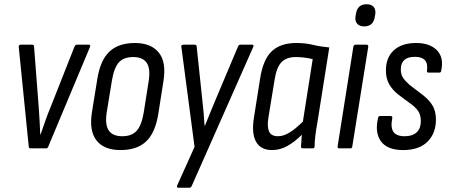

<svg xmlns="http://www.w3.org/2000/svg" viewBox="-20 -697 2111 902"><path d="M124 0Q115 0 115 -9L68 -477Q68 -487 77 -487H131Q140 -487 140 -478L162 -192Q164 -161 166 -129.5Q168 -98 169 -66H171Q182 -98 193 -129.5Q204 -161 217 -192L330 -478Q334 -487 341 -487H397Q406 -487 403 -477L207 -9Q204 0 197 0Z M546 8Q469 8 433.5 -37Q398 -82 412 -170L437 -325Q451 -414 494 -454.5Q537 -495 614 -495Q689 -495 725.5 -450.5Q762 -406 748 -317L724 -164Q710 -74 667 -33Q624 8 546 8ZM554 -57Q599 -57 622 -82.5Q645 -108 655 -167L678 -313Q688 -374 669.5 -401.5Q651 -429 606 -429Q561 -429 538.5 -404Q516 -379 506 -320L482 -173Q472 -114 490 -85.5Q508 -57 554 -57Z M817 185Q813 185 812 182Q811 179 812 175L894 -7L832 -477Q831 -482 833.5 -484.5Q836 -487 841 -487H895Q904 -487 904 -478L929 -241Q933 -208 936 -174Q939 -140 941 -107H943Q956 -139 970 -173.5Q984 -208 998 -241L1098 -478Q1101 -487 1109 -487H1164Q1169 -487 1170.5 -484.5Q1172 -482 1170 -477L881 176Q877 185 870 185Z M1258 8Q1205 8 1183 -31Q1161 -70 1173 -145L1202 -328Q1216 -418 1257 -456.5Q1298 -495 1372 -495Q1415 -495 1449.5 -486.5Q1484 -478 1527 -474L1471 -121Q1464 -83 1461 -56Q1458 -29 1458 -9Q1458 0 1448 0H1403Q1394 0 1394 -9Q1395 -22 1396 -36Q1397 -50 1398 -64Q1365 -31 1330.5 -11.5Q1296 8 1258 8ZM1286 -57Q1312 -57 1340.5 -74.5Q1369 -92 1403 -126L1449 -419Q1431 -424 1409.5 -426.5Q1388 -429 1370 -429Q1326 -429 1302.5 -405Q1279 -381 1270 -322L1241 -145Q1234 -102 1244 -79.5Q1254 -57 1286 -57Z M1574 0Q1565 0 1566 -9L1640 -477Q1642 -487 1650 -487H1702Q1711 -487 1710 -477L1635 -9Q1634 0 1626 0ZM1691 -573Q1669 -573 1658 -585.5Q1647 -598 1650 -620L1652 -630Q1658 -677 1702 -677Q1725 -677 1735.5 -664.5Q1746 -652 1743 -630L1741 -620Q1735 -573 1691 -573Z M1874 8Q1799 8 1769.5 -33.5Q1740 -75 1756 -142Q1757 -152 1766 -152H1815Q1824 -152 1823 -142Q1814 -99 1828 -78Q1842 -57 1881 -57Q1918 -57 1937.5 -75.5Q1957 -94 1957 -127Q1957 -152 1948.5 -168.5Q1940 -185 1918 -203L1852 -252Q1824 -274 1808.5 -301Q1793 -328 1793 -366Q1793 -427 1830.5 -461Q1868 -495 1935 -495Q1999 -495 2032.5 -461Q2066 -427 2053 -366Q2052 -356 2044 -356H1993Q1984 -356 1986 -366Q1995 -430 1929 -430Q1863 -430 1863 -371Q1863 -349 1872 -334Q1881 -319 1903 -299L1966 -251Q1998 -226 2013 -199.5Q2028 -173 2028 -135Q2028 -71 1988.5 -31.5Q1949 8 1874 8Z"/></svg>

Font: Sofia Sans Condensed
Style: Italic
Weight: 400
Italic angle: -9°
Designer: Botio Nikoltchev, Ani Petrova
Foundry: lettersoup
Version: Version 4.101